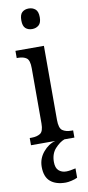

<svg xmlns="http://www.w3.org/2000/svg" viewBox="-108 -797 493 1076"><g transform="rotate(-10 139.0 -258.5)"><path d="M139 -640Q116 -640 101.5 -653Q87 -666 87 -698Q87 -731 101.5 -744Q116 -757 139 -757Q161 -757 176.5 -744Q192 -731 192 -698Q192 -666 176.5 -653Q161 -640 139 -640ZM19 0V-41H30Q60 -41 79 -53Q98 -65 98 -110V-425Q98 -470 80.5 -482.5Q63 -495 33 -495H25V-536H187V-115Q187 -67 206 -54Q225 -41 256 -41H266V0ZM175 240Q119 240 88 213.5Q57 187 57 130Q57 83 87.5 46.5Q118 10 157 0H209Q182 10 155.5 39Q129 68 129 115Q129 149 146 164Q163 179 188 179Q209 179 242 171V224Q228 231 208 235.5Q188 240 175 240Z"/></g></svg>

Font: Noto Serif Ethiopic Condensed
Style: Regular
Weight: 400
Width: 3
Designer: Monotype Design Team
Foundry: Monotype Imaging Inc.
Version: Version 2.102; ttfautohint (v1.8.4.7-5d5b)